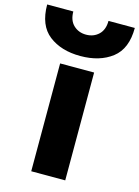

<svg xmlns="http://www.w3.org/2000/svg" viewBox="-211 -951 769 1060"><g transform="rotate(15 173.5 -421.0)"><path d="M-77.1 -877H72.3Q72.3 -826.2 101.1 -798.8Q129.9 -771.5 172.9 -771.5Q215.8 -771.5 244.6 -798.8Q273.4 -826.2 273.4 -877H423.8Q423.8 -757.8 353.5 -703.6Q283.2 -649.4 172.9 -649.4Q62.5 -649.4 -7.3 -703.6Q-77.1 -757.8 -77.1 -877ZM76.2 35.2V-581.1H270.5V35.2Z"/></g></svg>

Font: GenEi M Gothic v2 Black
Style: Regular
Weight: 900
Version: Version 2.0